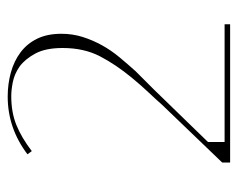

<svg xmlns="http://www.w3.org/2000/svg" viewBox="-78 -524 603 486"><g transform="rotate(-90 223.0 -281.5)"><path d="M54 0V-20L200 -172Q214 -188 232 -207Q250 -226 268 -248Q302 -289 323 -329.5Q344 -370 344 -424Q344 -467 330 -493Q316 -519 297 -533Q278 -546 258 -550Q238 -554 222 -554Q181 -554 149 -541Q117 -528 83 -502L75 -513Q141 -563 221 -563Q253 -563 282 -555Q311 -547 333 -530.5Q355 -514 367.5 -488.5Q380 -463 380 -427Q380 -399 372 -373.5Q364 -348 351 -324.5Q338 -301 320.5 -280Q303 -259 285 -239L239 -193L106 -56V-14H404V0Z"/></g></svg>

Font: UN Bangla Thin
Style: Regular
Weight: 100
Designer: Desinged by Rajon, Unicode developed by Rashed (IMGN)
Version: Version 2.000;March 19, 2023;FontCreator 14.0.0.2901 64-bit